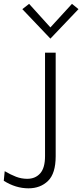

<svg xmlns="http://www.w3.org/2000/svg" viewBox="-111 -756 436 1019"><path d="M40 243.5Q-27.5 243.5 -91 203.5L-86 152.5Q-54.5 171 -26 182Q2.5 193 33.5 193Q76.5 193 102.2 164.2Q128 135.5 128 72.5V-476.5H184.5V73Q184.5 164.5 144 204Q103.5 243.5 40 243.5ZM156.5 -551 7.5 -707.5 43.5 -735.5 156.5 -610.5 271 -735.5 305.5 -707.5Z"/></svg>

Font: Betina Sans Light
Style: Regular
Weight: 300
Designer: Jonathan Pinhorn (font) & Cristiano Sobral (main changes)
Version: Version 2.001;October 6, 2020;FontCreator 13.0.0.2681 64-bit